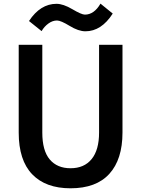

<svg xmlns="http://www.w3.org/2000/svg" viewBox="-20 -1019 776 1057"><path d="M139.6 -903.3Q202.1 -998 291 -998Q328.1 -998 378.4 -968.3Q428.7 -938.5 447.3 -938.5Q498 -938.5 533.2 -999L600.6 -944.3Q538.1 -846.7 450.2 -846.7Q412.1 -846.7 363.3 -876.5Q314.5 -906.2 293.9 -906.2Q269.5 -906.2 246.6 -889.6Q223.6 -873 209 -847.7ZM83 -289.1V-772.5H212.9V-289.1Q212.9 -189.5 253.9 -141.1Q294.9 -92.8 368.2 -92.8Q443.4 -92.8 484.4 -143.1Q525.4 -193.4 525.4 -289.1V-772.5H654.3V-289.1Q654.3 -141.6 582 -62Q509.8 17.6 368.2 17.6Q231.4 17.6 157.2 -59.6Q83 -136.7 83 -289.1Z"/></svg>

Font: Gothic A1
Style: Bold
Weight: 700
Version: Version 2.50